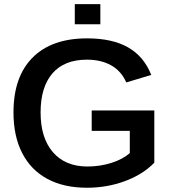

<svg xmlns="http://www.w3.org/2000/svg" viewBox="-20 -880 818 910"><path d="M394.5 -90.8Q454.6 -90.8 509.3 -108.4Q564 -126 595.2 -154.8V-259.8H414.6V-356.4H711.4V-108.9Q656.7 -52.7 572 -21.5Q487.3 9.8 392.1 9.8Q281.7 9.8 203.9 -32.5Q126 -74.7 85 -154.8Q43.9 -234.9 43.9 -347.2Q43.9 -516.1 134.5 -607.2Q225.1 -698.2 393.1 -698.2Q511.7 -698.2 586.9 -655.5Q662.1 -612.8 696.8 -524.9L578.6 -489.3Q554.7 -543.5 506.8 -570.3Q459 -597.2 392.1 -597.2Q284.7 -597.2 228.5 -532.2Q172.4 -467.3 172.4 -347.2Q172.4 -226.1 231 -158.4Q289.6 -90.8 394.5 -90.8ZM455.6 -860.4V-765.1H334.5V-860.4Z"/></svg>

Font: Arimo SemiBold
Style: Regular
Weight: 600
Designer: Steve Matteson
Foundry: Monotype Imaging Inc.
Version: Version 1.33